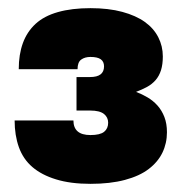

<svg xmlns="http://www.w3.org/2000/svg" viewBox="-20 -813 441 466"><path d="M199.5 -366.8Q247.4 -366.8 283 -376.3Q318.7 -385.8 340.9 -402.8Q363.2 -419.8 374.2 -442.5Q385.2 -465.3 385.2 -492Q385.2 -513 379 -529Q372.8 -545 362.3 -556.8Q351.8 -568.5 338.3 -576.5Q324.8 -584.5 310.2 -590Q324.8 -595.5 336.8 -602Q348.8 -608.5 357.6 -618.5Q366.3 -628.5 370.8 -642.7Q375.2 -657 375.2 -676Q375.2 -700.9 364.2 -722.5Q353.2 -744.2 331.6 -759.7Q310 -775.2 276.8 -784.2Q243.5 -793.2 199.4 -793.2Q154.3 -793.2 120.7 -783.7Q87 -774.2 66.2 -755Q45.5 -735.8 35.5 -708.3Q25.5 -680.8 25.5 -645H168.2Q168.2 -662 177.1 -668.4Q186 -674.8 199.5 -674.8Q216.7 -674.8 224.6 -669.1Q232.5 -663.4 232.5 -651.9Q232.5 -639.2 224.2 -632.6Q215.8 -626 198.5 -626H165.7V-544.7H199Q221.8 -544.7 232.2 -536.5Q242.5 -528.3 242.5 -515.2Q242.5 -501 232.7 -493.1Q222.8 -485.2 199.5 -485.2Q178.8 -485.2 168.5 -494.1Q158.2 -503 158.2 -520.7H15.5Q15.5 -484.7 25.8 -455.8Q36.2 -426.8 58.6 -407.6Q81 -388.3 116.2 -377.6Q151.3 -366.8 199.5 -366.8Z"/></svg>

Font: Golos Text VF
Style: Regular
Weight: 400
Designer: A.Korolkova, Vitaly Kuzmin
Foundry: ParaType Ltd
Version: Version 2.005